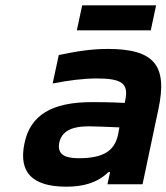

<svg xmlns="http://www.w3.org/2000/svg" viewBox="-20 -693 626 722"><path d="M386 -509C326 -509 272 -501 201 -486L178 -379C238 -391 296 -398 344 -398C440 -398 464 -378 451 -316L449 -306C391 -309 349 -309 326 -309C174 -309 94 -260 72 -154C49 -44 102 9 230 9C294 9 347 -6 388 -46H394L384 0H516L576 -284C610 -445 562 -509 386 -509ZM203 -157C212 -198 247 -218 314 -218C337 -218 380 -216 429 -214L424 -187C411 -127 371 -98 276 -98C218 -98 195 -116 203 -157ZM269 -579H547L567 -673H289Z"/></svg>

Font: LT Wave Text Bold Italic
Style: Regular
Weight: 700
Designer: Daniel Lyons
Version: Version 2.5 (Glyphs App)